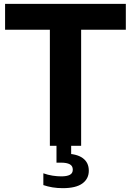

<svg xmlns="http://www.w3.org/2000/svg" viewBox="-20 -760 682 1001"><path d="M240 0V-605H6.5V-740H636V-605H403V0ZM307 221Q279 221 253.5 216.8Q228 212.5 206 205V143.5Q229.5 152 254 155.8Q278.5 159.5 299.5 159.5Q328.5 159.5 344 151.5Q359.5 143.5 359.5 124.5Q359.5 105 343.8 96.5Q328 88 298.5 88H274.5V-10H351V64L317 41Q379 41 411 64Q443 87 443 130Q443 172 409.5 196.5Q376 221 307 221Z"/></svg>

Font: Encode Sans SC Condensed Thin
Style: Bold
Weight: 700
Version: Version 3.002